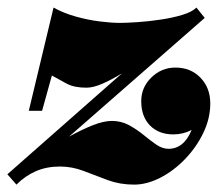

<svg xmlns="http://www.w3.org/2000/svg" viewBox="-60 -490 604 520"><path d="M18 -190 85 -469.5Q112 -454.5 145 -445.2Q178 -436 209.8 -432Q241.5 -428 264.5 -428Q282.5 -428 312.2 -430Q342 -432 374.2 -436.8Q406.5 -441.5 433.2 -449.5Q460 -457.5 472 -469.5L494.5 -441.5L127 -120Q161.5 -139 191.2 -150.8Q221 -162.5 243 -162.5Q268.5 -162.5 289.5 -151Q310.5 -139.5 328.5 -124.8Q346.5 -110 363 -98.5Q379.5 -87 396.5 -87Q438 -87 459 -138Q436 -126 409.5 -126Q370 -126 346.2 -150.2Q322.5 -174.5 322.5 -216Q322.5 -253.5 350 -280.2Q377.5 -307 415 -307Q456.5 -307 483 -279.5Q509.5 -252 509.5 -210Q509.5 -169 490.5 -129.8Q471.5 -90.5 440.8 -58.8Q410 -27 373.8 -8.5Q337.5 10 303 10Q265 10 231.8 -2.2Q198.5 -14.5 167 -26.8Q135.5 -39 102.5 -39Q66.5 -39 37.5 -26.5Q8.5 -14 -15.5 10L-40 -18L270.5 -291.5Q242 -274 217.2 -263.2Q192.5 -252.5 174 -252.5Q141 -252.5 120.5 -263.5Q100 -274.5 80.5 -285.5L54 -190Z"/></svg>

Font: Bodoni* 06pt Fatface
Style: Italic
Weight: 900
Italic angle: -13°
Version: Version 2.3